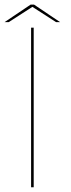

<svg xmlns="http://www.w3.org/2000/svg" viewBox="-32 -792 302 812"><path d="M99.5 0V-675H110.5V0ZM-12.5 -698.5 97.5 -772.5H112L222 -698.5H205L105 -763L5 -698.5Z"/></svg>

Font: Anybody ExtraExpanded Thin
Style: Regular
Weight: 100
Width: 8
Designer: Tyler Finck
Foundry: Etcetera Type Company
Version: Version 1.010; ttfautohint (v1.8.3) -l 8 -r 50 -G 200 -x 14 